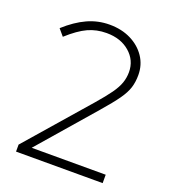

<svg xmlns="http://www.w3.org/2000/svg" viewBox="-131 -807 797 902"><g transform="rotate(20 267.5 -355.5)"><path d="M53 0V-35L322 -344Q362 -390 384 -421Q406 -452 415 -478Q424 -504 424 -532Q424 -591 379 -630Q334 -669 263 -669Q213 -669 170.5 -649.5Q128 -630 75 -582L47 -615Q100 -663 152.5 -687Q205 -711 263 -711Q323 -711 369.5 -688Q416 -665 443 -625Q470 -585 470 -534Q470 -499 461 -470.5Q452 -442 428 -408Q404 -374 357 -320L116 -42H486V0Z"/></g></svg>

Font: Red Hat Display
Style: Regular
Weight: 300
Designer: Pentagram, MCKL
Foundry: Pentagram, MCKL
Version: Version 1.023